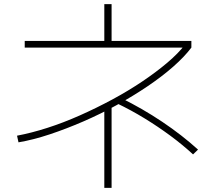

<svg xmlns="http://www.w3.org/2000/svg" viewBox="-20 -822 1040 924"><path d="M62 -169Q131 -182 207.5 -206.5Q284 -231 364 -266.5Q444 -302 521 -343.5Q598 -385 665.5 -430.5Q733 -476 786 -521Q839 -566 871 -608L880 -593H99V-625H482V-802H517V-625H901V-593Q868 -549 814 -501.5Q760 -454 690.5 -407Q621 -360 542 -316.5Q463 -273 381 -237.5Q299 -202 219.5 -175.5Q140 -149 69 -137ZM482 82V-313H517V82ZM909 -79Q858 -126 799 -169.5Q740 -213 675.5 -252.5Q611 -292 542 -325L561 -351Q665 -300 760.5 -236Q856 -172 933 -102Z"/></svg>

Font: M PLUS 1 Thin ExtraLight
Style: Regular
Weight: 250
Version: Version 1.001